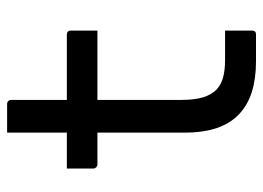

<svg xmlns="http://www.w3.org/2000/svg" viewBox="-120 -620 740 540"><g transform="rotate(-90 250.0 -350.0)"><path d="M46 -532H423Q428 -532 431 -529Q434 -526 434 -521Q434 -508 434 -496Q434 -484 434 -472Q434 -460 434 -446H57Q55 -446 53 -447Q51 -448 49.5 -449.5Q48 -451 47 -453Q46 -455 46 -457Q46 -471 46 -483Q46 -495 46 -507Q46 -519 46 -532ZM434 -87Q434 -68 434 -49Q434 -30 434 -11Q434 -6 431.5 -3Q429 0 423 0Q414 0 404.5 0Q395 0 385.5 0Q376 0 366.5 0Q357 0 348 0Q299 0 262 -11.5Q225 -23 199 -47.5Q173 -72 160 -110Q147 -148 147 -202Q147 -251 147 -300Q147 -349 147 -398Q147 -447 147 -496.5Q147 -546 147 -595Q147 -622 147 -648Q147 -674 147 -700Q168 -700 188 -700Q208 -700 228 -700Q231 -700 233.5 -698.5Q236 -697 237.5 -694.5Q239 -692 239 -689Q239 -629 239 -569.5Q239 -510 239 -450Q239 -390 239 -330Q239 -270 239 -210Q239 -174 246 -150Q253 -126 268 -111Q282 -98 302.5 -92.5Q323 -87 352 -87Q364 -87 375.5 -87Q387 -87 398 -87Q409 -87 421 -87Z"/></g></svg>

Font: Recursive
Style: Regular
Weight: 400
Version: Version 1.085